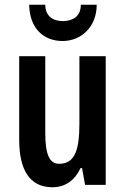

<svg xmlns="http://www.w3.org/2000/svg" viewBox="-20 -846 528 810"><path d="M388 -826H321C321 -776 286 -757 245 -757C204 -757 171 -778 171 -826H103C105 -726 164 -673 244 -673C323 -673 388 -733 388 -826ZM426 -609H315V-327C315 -214 297 -155 229 -155C188 -155 171 -197 171 -284V-609H61V-255C61 -132 104 -56 201 -56C254 -56 295 -84 320 -137H326L339 -66H426Z"/></svg>

Font: Noto Sans Malayalam UI ExtraCondensed SemiBold
Style: Regular
Weight: 600
Width: 2
Designer: Jelle Bosma - Monotype Design Team
Foundry: Monotype Imaging Inc.
Version: Version 2.104